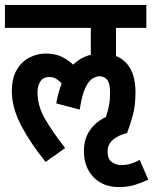

<svg xmlns="http://www.w3.org/2000/svg" viewBox="-20 -642 621 778"><path d="M320 -30Q320 -78 343.5 -113Q367 -148 409 -168Q417 -190 421.5 -214Q426 -238 426 -266Q426 -305 414 -319Q402 -333 384 -333Q370 -333 354.5 -323.5Q339 -314 325.5 -285Q312 -256 303 -198L208 -223Q216 -269 230 -304Q219 -316 207 -323Q195 -330 180 -330Q155 -330 143.5 -312Q132 -294 132 -268Q132 -213 162 -161Q192 -109 244 -42L165 14Q105 -59 66.5 -132Q28 -205 28 -272Q28 -326 48.5 -360Q69 -394 100.5 -409.5Q132 -425 165 -425Q200 -425 225.5 -414Q251 -403 277 -380Q307 -410 348 -420V-529H0V-622H573V-529H450V-415Q488 -400 508.5 -363Q529 -326 529 -267Q529 -217 519 -178.5Q509 -140 495 -103H494Q459 -94 437.5 -75.5Q416 -57 416 -28Q416 3 433.5 15Q451 27 470 27Q490 27 508 22Q526 17 546 6L581 86Q555 98 527 107Q499 116 462 116Q397 116 358.5 75.5Q320 35 320 -30Z"/></svg>

Font: Noto Sans ExtraCondensed SemiBold
Style: Regular
Weight: 600
Width: 2
Designer: Monotype Design Team
Foundry: Monotype Imaging Inc.
Version: Version 2.013; ttfautohint (v1.8.4.7-5d5b)